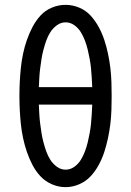

<svg xmlns="http://www.w3.org/2000/svg" viewBox="-20 -763 540 791"><path d="M250 8Q279 8 306.5 -4Q334 -16 353.5 -37Q373 -58 387 -84Q401 -110 410 -138Q419 -166 425 -194.5Q431 -223 434.5 -251.5Q438 -280 439 -309.5Q440 -339 440 -368Q440 -397 439 -426Q438 -455 434.5 -484Q431 -513 425 -541.5Q419 -570 410 -597.5Q401 -625 387 -651Q373 -677 353.5 -698.5Q334 -720 306.5 -731.5Q279 -743 250 -743Q221 -743 193.5 -731.5Q166 -720 146.5 -698.5Q127 -677 113.5 -651Q100 -625 90.5 -597.5Q81 -570 75 -541.5Q69 -513 66 -484Q63 -455 61.5 -426Q60 -397 60 -368Q60 -339 61.5 -309.5Q63 -280 66 -251.5Q69 -223 75 -194.5Q81 -166 90.5 -138Q100 -110 113.5 -84Q127 -58 146.5 -37Q166 -16 193.5 -4Q221 8 250 8ZM250 -64Q231 -64 214.5 -76Q198 -88 187.5 -104.5Q177 -121 170.5 -139.5Q164 -158 159 -177Q154 -196 151 -215Q148 -234 145.5 -253.5Q143 -273 142 -292.5Q141 -312 140 -332H360Q359 -312 358 -292.5Q357 -273 355 -253.5Q353 -234 349.5 -215Q346 -196 341.5 -177Q337 -158 330 -139.5Q323 -121 313 -104.5Q303 -88 286.5 -76Q270 -64 250 -64ZM360 -404H140Q141 -423 142 -442.5Q143 -462 145.5 -481.5Q148 -501 151 -520Q154 -539 159 -558Q164 -577 170.5 -595.5Q177 -614 187.5 -630.5Q198 -647 214.5 -659Q231 -671 250 -671Q270 -671 286.5 -659Q303 -647 313 -630.5Q323 -614 330 -595.5Q337 -577 341.5 -558Q346 -539 349.5 -520Q353 -501 355 -481.5Q357 -462 358 -442.5Q359 -423 360 -404Z"/></svg>

Font: Iosevka SS09
Style: Regular
Weight: 400
Monospace: yes
Designer: Belleve Invis
Foundry: Belleve Invis
Version: Version 5.2.1; ttfautohint (v1.8.3)